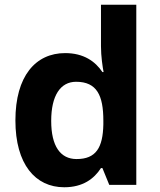

<svg xmlns="http://www.w3.org/2000/svg" viewBox="-20 -831 673 810"><path d="M251 -41C330 -41 377 -77 406 -122H412L441 -51H555V-811H406V-636C406 -593 413 -548 417 -527H412C382 -572 333 -607 255 -607C130 -607 45 -510 45 -323C45 -138 129 -41 251 -41ZM303 -160C235 -160 196 -214 196 -321C196 -428 235 -486 301 -486C389 -486 416 -428 416 -322V-306C414 -208 385 -160 303 -160Z"/></svg>

Font: Noto Sans Tamil UI
Style: Bold
Weight: 700
Designer: Jelle Bosma - Monotype Design Team
Foundry: Monotype Imaging Inc.
Version: Version 2.004